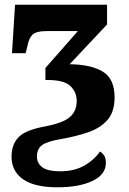

<svg xmlns="http://www.w3.org/2000/svg" viewBox="-20 -556 547 816"><path d="M224 240Q126 240 77.5 205.5Q29 171 29 110Q29 58 59 27Q89 -4 173 -19Q250 -34 278 -59.5Q306 -85 306 -127Q306 -165 279 -190.5Q252 -216 183 -216H173V-267L311 -424H181Q134 -424 118 -408.5Q102 -393 96 -358L89 -330H31L44 -536H435V-452L276 -283Q367 -282 417 -251.5Q467 -221 467 -142Q467 -81 437 -46.5Q407 -12 355 6Q303 24 239 35Q180 45 158.5 61Q137 77 137 109Q137 138 160 155Q183 172 236 172Q294 172 336 149Q378 126 405 88Q415 94 422.5 105Q430 116 430 136Q430 186 373 213Q316 240 224 240Z"/></svg>

Font: Noto Serif SemiCondensed ExtraBold
Style: Regular
Weight: 800
Width: 4
Designer: Monotype Design Team
Foundry: Monotype Imaging Inc.
Version: Version 2.015